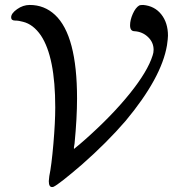

<svg xmlns="http://www.w3.org/2000/svg" viewBox="-20 -703 698 775"><path d="M25 -633Q25 -649 49 -666Q73 -683 100 -683Q159 -683 202 -643Q291 -560 291 -306Q291 -227 281 -124Q279 -115 278.5 -108.5Q278 -102 279 -102Q306 -124 325 -141Q432 -236 504 -325.5Q576 -415 596 -479Q600 -490 600 -502Q600 -532 577.5 -553.5Q555 -575 523 -577Q505 -577 505 -601Q505 -622 516 -647Q527 -672 542 -681Q546 -683 558 -683Q604 -679 631 -645Q658 -611 658 -559Q658 -548 654 -520Q632 -389 487 -215Q411 -127 311 -39Q218 41 196 51Q194 52 190 52Q177 52 177 28Q177 22 179 8Q188 -35 195.5 -122Q203 -209 203 -270Q203 -473 145 -560Q114 -605 73 -615Q56 -620 41 -620Q25 -620 25 -633Z"/></svg>

Font: KaTeX_Caligraphic
Style: Regular
Weight: 400
Version: Version 1.1; ttfautohint (v1.3)